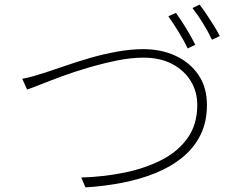

<svg xmlns="http://www.w3.org/2000/svg" viewBox="-20 -825 1040 836"><path d="M77 -482Q104 -487 126 -493.5Q148 -500 177 -509Q211 -520 261.5 -537.5Q312 -555 370 -572Q428 -589 489 -600Q550 -611 604 -611Q682 -611 744.5 -582Q807 -553 844 -499Q881 -445 881 -368Q881 -293 852.5 -236.5Q824 -180 773.5 -139Q723 -98 656 -71Q589 -44 511 -29Q433 -14 352 -9L334 -52Q430 -55 519.5 -73Q609 -91 681.5 -127.5Q754 -164 796.5 -223.5Q839 -283 839 -368Q839 -425 811 -471.5Q783 -518 730.5 -546Q678 -574 604 -574Q551 -574 489.5 -561.5Q428 -549 366.5 -531Q305 -513 250.5 -493Q196 -473 156 -457Q116 -441 98 -435ZM746 -769Q759 -751 774.5 -727Q790 -703 804.5 -678Q819 -653 830 -630L797 -614Q783 -645 758 -685.5Q733 -726 713 -754ZM849 -805Q863 -787 879.5 -762.5Q896 -738 911.5 -713Q927 -688 937 -668L903 -652Q887 -686 863.5 -724Q840 -762 818 -790Z"/></svg>

Font: Noto Sans JP ExtraLight
Style: Regular
Weight: 250
Designer: Ryoko NISHIZUKA  (kana, bopomofo & ideographs); Paul D. Hunt (Latin, Greek & Cyrillic); Sandoll Communications , Soo-you
Foundry: Adobe
Version: Version 2.004-H2;hotconv 1.0.118;makeotfexe 2.5.65603